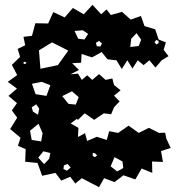

<svg xmlns="http://www.w3.org/2000/svg" viewBox="-20 -748 768 793"><path d="M318 -12 291 10 270 -18 233 -2 209 -34 154 -22 135 -75 84 -80 86 -132 54 -146 65 -179 22 -215 51 -262 29 -292 50 -322 15 -352 50 -382 12 -410 51 -438 29 -480 63 -513 53 -546 84 -561 77 -596 112 -600 126 -652 179 -651 200 -698 247 -676 281 -715 326 -689 362 -728 398 -689 420 -709 438 -686 484 -699 520 -667 562 -682 577 -640 621 -627 635 -585 665 -573 656 -542 676 -516 648 -499 622 -469 597 -499 573 -479 549 -499 527 -465 506 -499 483 -463 461 -499 424 -503 400 -533 360 -511 317 -525 315 -489 278 -487 306 -459 271 -441 302 -444 318 -418 340 -437 361 -418 389 -442 416 -418 444 -424 451 -397 478 -375 451 -353 474 -329 451 -305 439 -276 409 -280 369 -253 330 -280 302 -253 297 -257 272 -238 304 -220 302 -182 331 -198 340 -166 380 -183 421 -170 431 -206 468 -199 511 -229 553 -199 595 -220 637 -199 662 -200 667 -175 685 -137 645 -124 653 -79 608 -81 609 -34 565 -52 539 -7 490 -24 453 4 410 -12 389 25ZM344 -608 322 -623 288 -620 303 -588 329 -585ZM544 -611 522 -588 518 -554 553 -558 563 -584ZM635 -579 626 -583 618 -574 626 -564 635 -570ZM401 -569 389 -579 376 -571 380 -557 395 -556ZM195 -573 141 -540 147 -464 219 -479 262 -539ZM83 -493 77 -491 78 -484H84L90 -489ZM188 -396 152 -410 112 -402 127 -359 172 -352ZM305 -347 277 -371 237 -351 263 -319 293 -316ZM130 -317 111 -305 116 -287 137 -274 142 -299ZM139 -237 104 -208 111 -170 150 -164 156 -198ZM188 -116 159 -123 138 -97 162 -70 183 -92ZM374 -114 363 -117V-104L372 -99L381 -106ZM486 -81 453 -99 437 -61 464 -40 489 -54ZM259 -71 244 -65 242 -50 256 -43 272 -56Z"/></svg>

Font: Rubik Gemstones
Style: Regular
Weight: 400
Designer: Hubert and Fischer, NaN
Foundry: Hubert and Fischer, NaN
Version: Version 2.200